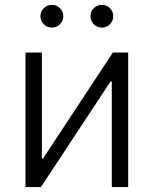

<svg xmlns="http://www.w3.org/2000/svg" viewBox="-20 -759 623 779"><path d="M500 0H433.6V-428.7H428.7L146 0H83.5V-545.9H149.9V-116.2H154.8L438 -545.9H500ZM190.4 -647Q171.4 -647 157.7 -660.6Q144 -674.3 144 -693.4Q144 -712.4 157.7 -725.8Q171.4 -739.3 190.4 -739.3Q209.5 -739.3 223.1 -725.8Q236.8 -712.4 236.8 -693.4Q236.8 -674.3 223.1 -660.6Q209.5 -647 190.4 -647ZM393.6 -647Q374 -647 360.6 -660.6Q347.2 -674.3 347.2 -693.4Q347.2 -712.4 360.6 -725.8Q374 -739.3 393.6 -739.3Q412.6 -739.3 426 -725.8Q439.5 -712.4 439.5 -693.4Q439.5 -674.3 426 -660.6Q412.6 -647 393.6 -647Z"/></svg>

Font: Inter Light
Style: Regular
Weight: 300
Designer: Rasmus Andersson
Foundry: rsms
Version: Version 4.000;git-a52131595